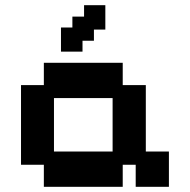

<svg xmlns="http://www.w3.org/2000/svg" viewBox="-20 -709 732 740"><path d="M149 11V-74H61V-381H149V-467H453V-381H542V-125H631V11H503V-74H453V11ZM188 -125H414V-331H188ZM215 -510V-603H259V-645H304V-689H386V-595H342V-552H298V-510Z"/></svg>

Font: Pixelify Sans
Style: Bold
Weight: 700
Designer: Stefie Justprince
Foundry: Typecalism Foundryline
Version: Version 1.000